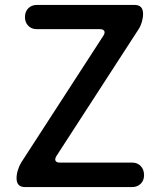

<svg xmlns="http://www.w3.org/2000/svg" viewBox="-20 -757 647 777"><path d="M81 0Q47 0 47 -36Q47 -52 52.5 -69Q58 -86 65 -98L398 -612Q406 -624 402 -631.5Q398 -639 384 -639H129Q108 -639 94.5 -652.5Q81 -666 81 -688Q81 -710 94.5 -723.5Q108 -737 129 -737H525Q559 -737 559 -701Q559 -685 554 -668Q549 -651 541 -639L208 -125Q201 -113 205 -106Q209 -99 222 -99H515Q536 -99 549.5 -85Q563 -71 563 -48Q563 -27 549.5 -13.5Q536 0 515 0Z"/></svg>

Font: Chiron GoRound TC M
Style: Regular
Weight: 500
Designer: Ryoko NISHIZUKA 西塚涼子 (kana, bopomofo & ideographs); Paul D. Hunt (Latin, Greek & Cyrillic); Sandoll Communications 산돌커뮤니
Foundry: Adobe
Version: Version 1.000;hotconv 1.1.1;makeotfexe 2.6.0